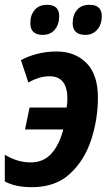

<svg xmlns="http://www.w3.org/2000/svg" viewBox="-22 -768 462 798"><path d="M224 -701Q224 -748 174 -748Q140 -748 122 -726.5Q104 -705 104 -672Q104 -623 156 -623Q187 -623 205.5 -644.5Q224 -666 224 -701ZM401 -701Q401 -748 350 -748Q316 -748 298 -726.5Q280 -705 280 -672Q280 -623 333 -623Q363 -623 382 -644.5Q401 -666 401 -701ZM385 -362Q385 -458 337.5 -506Q290 -554 213 -554Q171 -554 132.5 -544Q94 -534 65 -518L96 -425Q141 -451 184 -451Q258 -451 258 -358Q258 -339 255 -321H101L82 -230H241Q225 -167 192 -130Q159 -93 105 -93Q50 -93 -2 -125V-14Q41 10 111 10Q209 10 269.5 -46.5Q330 -103 357.5 -188.5Q385 -274 385 -362Z"/></svg>

Font: Noto Sans UI SemiCondensed
Style: Bold Italic
Weight: 700
Width: 4
Designer: Monotype Design Team
Foundry: Monotype Imaging Inc.
Version: 1.001